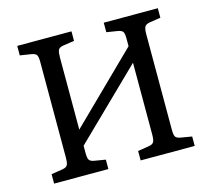

<svg xmlns="http://www.w3.org/2000/svg" viewBox="-101 -821 1042 943"><g transform="rotate(-15 420.0 -350.0)"><path d="M62 0V-47.9L120.1 -57.1Q140.1 -60.5 145.5 -71.5Q150.9 -82.5 150.9 -107.9V-596.2Q150.9 -621.1 145 -630.4Q139.2 -639.6 118.2 -643.1L62 -651.9V-700.2H337.9V-651.9L279.8 -643.1Q260.3 -639.6 255.1 -628.4Q250 -617.2 250 -591.8V-224.1L589.8 -557.1V-596.2Q589.8 -621.1 584 -630.4Q578.1 -639.6 557.1 -643.1L502 -651.9V-700.2H776.9V-651.9L720.2 -643.1Q700.2 -639.6 694.6 -628.4Q689 -617.2 689 -591.8V-104Q689 -79.6 694.8 -70.1Q700.7 -60.5 722.2 -57.1L776.9 -47.9V0H502V-47.9L559.1 -57.1Q579.1 -60.5 584.5 -71.5Q589.8 -82.5 589.8 -107.9V-473.1L250 -142.1V-104Q250 -79.6 255.9 -70.1Q261.7 -60.5 282.2 -57.1L337.9 -47.9V0Z"/></g></svg>

Font: Literata Book
Style: Regular
Weight: 400
Designer: Latin by Veronika Burian and Jose Scaglione. Greek by Irene Vlachou. Cyrillic by Vera Evstafieva
Foundry: TypeTogether
Version: Version 2.003;PS 002.003;hotconv 1.0.88;makeotf.lib2.5.64775